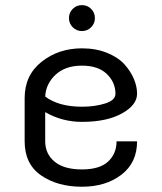

<svg xmlns="http://www.w3.org/2000/svg" viewBox="-20 -703 623 740"><path d="M331.2 -668.8Q345.8 -654.2 345.8 -633.3Q345.8 -612.5 331.2 -597.9Q316.7 -583.3 295.8 -583.3Q275 -583.3 260.4 -597.9Q245.8 -612.5 245.8 -633.3Q245.8 -654.2 260.4 -668.8Q275 -683.3 295.8 -683.3Q316.7 -683.3 331.2 -668.8ZM295.8 -516.7Q350 -516.7 392.9 -499.2Q435.8 -481.7 460 -454.6Q484.2 -427.5 496.2 -398.3Q508.3 -369.2 508.3 -341.7Q508.3 -298.3 450 -265.8Q391.7 -233.3 295.8 -233.3Q219.2 -233.3 154.2 -270.8V-158.3Q154.2 -110 190.4 -80Q226.7 -50 295.8 -50Q364.2 -50 396.7 -80.4Q429.2 -110.8 429.2 -158.3H508.3Q508.3 -75.8 447.9 -29.6Q387.5 16.7 295.8 16.7Q201.7 16.7 138.3 -27.1Q75 -70.8 75 -158.3V-325Q75 -413.3 140.4 -465Q205.8 -516.7 295.8 -516.7ZM154.2 -330.8Q206.7 -291.7 295.8 -291.7Q345.8 -291.7 385.4 -304.2Q425 -316.7 425 -341.7Q425 -385.8 391.7 -417.9Q358.3 -450 295.8 -450Q231.7 -450 194.2 -415Q156.7 -380 154.2 -330.8Z"/></svg>

Font: BoonBaan
Style: Regular
Weight: 400
Designer: Sungsit Sawaiwan
Foundry: FontUni
Version: Version 2.0